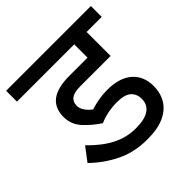

<svg xmlns="http://www.w3.org/2000/svg" viewBox="-177 -755 889 889"><g transform="rotate(-45 267.5 -311.0)"><path d="M315 -222Q285 -222 255 -216Q225 -210 201 -199Q159 -226 125.5 -262.5Q92 -299 92 -348Q92 -406 130 -435Q168 -464 247 -464H365V-551H-10V-622H545V-551H446V-394H248Q208 -394 190 -381Q172 -368 172 -342Q172 -323 184.5 -305.5Q197 -288 214 -276Q238 -284 266 -289Q294 -294 323 -294Q404 -294 446.5 -256.5Q489 -219 489 -154Q489 -110 468.5 -75Q448 -40 405 -20Q362 0 294 0Q208 0 140.5 -33.5Q73 -67 20 -119L70 -185Q123 -130 177 -102Q231 -74 292 -74Q351 -74 379.5 -94Q408 -114 408 -151Q408 -184 386.5 -203Q365 -222 315 -222Z"/></g></svg>

Font: hexuhindi05
Style: Book
Weight: 400
Designer: Jelle Bosma - Monotype Design Team
Foundry: Monotype Imaging Inc.
Version: Version 2.003